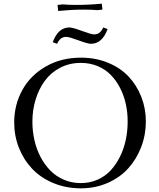

<svg xmlns="http://www.w3.org/2000/svg" viewBox="-20 -1028 877 1056"><path d="M58.1 -354Q58.1 -452.1 103 -533.2Q147.9 -614.3 232.4 -662.6Q316.9 -710.9 424.8 -710.9Q505.9 -710.9 573.7 -683.1Q641.6 -655.3 686.8 -607.4Q731.9 -559.6 757.1 -495.6Q782.2 -431.6 782.2 -359.9Q782.2 -286.6 756.8 -220Q731.4 -153.3 686 -102.8Q640.6 -52.2 572.8 -22.2Q504.9 7.8 424.8 7.8Q342.8 7.8 273.2 -21.2Q203.6 -50.3 157 -99.6Q110.4 -148.9 84.2 -214.8Q58.1 -280.8 58.1 -354ZM158.2 -358.9Q158.2 -307.1 169.2 -257.8Q180.2 -208.5 202.6 -165.5Q225.1 -122.6 256.6 -90.3Q288.1 -58.1 331.3 -39.6Q374.5 -21 424.8 -21Q474.1 -21 516.6 -39.8Q559.1 -58.6 589.1 -91.3Q619.1 -124 640.4 -167.2Q661.6 -210.4 671.9 -259.3Q682.1 -308.1 682.1 -359.9Q682.1 -409.7 671.9 -456.5Q661.6 -503.4 640.4 -544.4Q619.1 -585.4 589.1 -616.2Q559.1 -647 516.6 -664.6Q474.1 -682.1 424.8 -682.1Q361.8 -682.1 310.5 -655.3Q259.3 -628.4 226.3 -583.3Q193.4 -538.1 175.8 -480.5Q158.2 -422.9 158.2 -358.9ZM270 -795.9Q299.8 -877 361.8 -877Q378.9 -877 430.7 -857.9Q482.4 -838.9 497.1 -838.9Q515.6 -838.9 527.3 -848.4Q539.1 -857.9 547.9 -877L571.8 -868.2Q542 -787.1 480 -787.1Q462.9 -787.1 411.4 -806.2Q359.9 -825.2 345.2 -825.2Q326.7 -825.2 314.7 -815.7Q302.7 -806.2 293.9 -787.1ZM296.9 -996.1V-1001L325.2 -1003.9Q355 -1001 398.9 -1001Q469.7 -1001 540 -1007.8L543 -980V-975.1L515.1 -972.2Q485.4 -975.1 440.9 -975.1Q375 -975.1 299.8 -967.8Z"/></svg>

Font: Dihjauti S
Style: Bold
Weight: 700
Designer: T. Christopher White
Version: Version 3.0.0